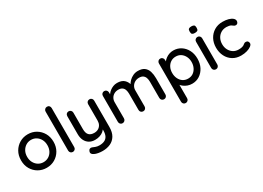

<svg xmlns="http://www.w3.org/2000/svg" viewBox="-14 -1632 3738 2724"><g transform="rotate(-30 1855.0 -270.0)"><path d="M570 -263Q570 -183 534.5 -121.5Q499 -60 439 -25Q379 10 304 10Q230 10 169.5 -25Q109 -60 73.5 -121.5Q38 -183 38 -263Q38 -344 73.5 -405.5Q109 -467 169.5 -502.5Q230 -538 304 -538Q379 -538 439 -502.5Q499 -467 534.5 -405.5Q570 -344 570 -263ZM470 -263Q470 -318 448 -358.5Q426 -399 388.5 -422.5Q351 -446 304 -446Q258 -446 220.5 -422.5Q183 -399 160.5 -358.5Q138 -318 138 -263Q138 -210 160.5 -169Q183 -128 220.5 -105Q258 -82 304 -82Q351 -82 388.5 -105Q426 -128 448 -169Q470 -210 470 -263Z M786 -51Q786 -29 771.5 -14.5Q757 0 736 0Q715 0 700.5 -14.5Q686 -29 686 -51V-689Q686 -711 701 -725.5Q716 -740 737 -740Q759 -740 772.5 -725.5Q786 -711 786 -689Z M1311 -530Q1333 -530 1347 -515.5Q1361 -501 1361 -479V-49Q1361 39 1327.5 94Q1294 149 1237.5 174.5Q1181 200 1110 200Q1074 200 1038 193.5Q1002 187 979 175Q955 164 945 148Q935 132 942 113Q949 89 966 80.5Q983 72 1001 79Q1018 86 1046 97Q1074 108 1110 108Q1159 108 1193 92Q1227 76 1244.5 42Q1262 8 1262 -46V-115L1278 -91Q1262 -58 1236 -36Q1210 -14 1174.5 -2Q1139 10 1096 10Q1041 10 1001.5 -14.5Q962 -39 941 -82.5Q920 -126 920 -182V-479Q920 -501 934 -515.5Q948 -530 970 -530Q991 -530 1005.5 -515.5Q1020 -501 1020 -479V-209Q1020 -143 1049 -112.5Q1078 -82 1135 -82Q1173 -82 1201 -98Q1229 -114 1245 -142.5Q1261 -171 1261 -209V-479Q1261 -501 1275.5 -515.5Q1290 -530 1311 -530Z M1765 -535Q1839 -535 1879 -498.5Q1919 -462 1932 -400L1916 -405L1923 -421Q1936 -447 1962.5 -473.5Q1989 -500 2026 -517.5Q2063 -535 2105 -535Q2174 -535 2212 -505.5Q2250 -476 2265 -426.5Q2280 -377 2280 -316V-51Q2280 -29 2266 -14.5Q2252 0 2230 0Q2209 0 2194.5 -14.5Q2180 -29 2180 -51V-315Q2180 -350 2170.5 -379Q2161 -408 2137.5 -425.5Q2114 -443 2073 -443Q2034 -443 2003.5 -425.5Q1973 -408 1956 -379Q1939 -350 1939 -315V-51Q1939 -29 1925 -14.5Q1911 0 1889 0Q1867 0 1853 -14.5Q1839 -29 1839 -51V-316Q1839 -351 1829.5 -380Q1820 -409 1797 -426Q1774 -443 1733 -443Q1694 -443 1664 -426Q1634 -409 1617.5 -380Q1601 -351 1601 -316V-51Q1601 -29 1586.5 -14.5Q1572 0 1551 0Q1529 0 1515 -14.5Q1501 -29 1501 -51V-475Q1501 -497 1515 -511.5Q1529 -526 1551 -526Q1572 -526 1586.5 -511.5Q1601 -497 1601 -475V-416L1582 -405Q1589 -427 1605 -450Q1621 -473 1645.5 -492Q1670 -511 1700 -523Q1730 -535 1765 -535Z M2685 -535Q2755 -535 2809.5 -500Q2864 -465 2896 -404.5Q2928 -344 2928 -264Q2928 -184 2896 -122.5Q2864 -61 2810 -26Q2756 9 2688 9Q2650 9 2616 -3Q2582 -15 2556 -34.5Q2530 -54 2513.5 -76Q2497 -98 2493 -117L2520 -130V149Q2520 171 2505.5 185.5Q2491 200 2470 200Q2448 200 2434 185.5Q2420 171 2420 149V-477Q2420 -498 2434 -513Q2448 -528 2470 -528Q2491 -528 2505.5 -513Q2520 -498 2520 -477V-408L2504 -417Q2507 -436 2523 -456.5Q2539 -477 2563.5 -495Q2588 -513 2619.5 -524Q2651 -535 2685 -535ZM2674 -443Q2626 -443 2590.5 -419.5Q2555 -396 2535 -356Q2515 -316 2515 -264Q2515 -213 2535 -171.5Q2555 -130 2590.5 -106.5Q2626 -83 2674 -83Q2721 -83 2756 -106.5Q2791 -130 2811.5 -171.5Q2832 -213 2832 -264Q2832 -315 2811.5 -355.5Q2791 -396 2756 -419.5Q2721 -443 2674 -443Z M3130 -51Q3130 -29 3116 -14.5Q3102 0 3080 0Q3059 0 3044.5 -14.5Q3030 -29 3030 -51V-479Q3030 -501 3044.5 -515.5Q3059 -530 3080 -530Q3102 -530 3116 -515.5Q3130 -501 3130 -479ZM3079 -596Q3050 -596 3037 -606.5Q3024 -617 3024 -642V-658Q3024 -683 3038 -693Q3052 -703 3080 -703Q3110 -703 3123 -692.5Q3136 -682 3136 -658V-642Q3136 -616 3122.5 -606Q3109 -596 3079 -596Z M3494 -538Q3548 -538 3589.5 -526.5Q3631 -515 3655 -494.5Q3679 -474 3679 -447Q3679 -430 3668.5 -415.5Q3658 -401 3639 -401Q3624 -401 3614.5 -406Q3605 -411 3597 -418Q3589 -425 3577 -432Q3566 -438 3544.5 -442Q3523 -446 3506 -446Q3453 -446 3414.5 -422Q3376 -398 3354.5 -357Q3333 -316 3333 -264Q3333 -212 3354.5 -171Q3376 -130 3413.5 -106Q3451 -82 3501 -82Q3531 -82 3550.5 -86.5Q3570 -91 3583 -98Q3599 -107 3609 -116.5Q3619 -126 3638 -126Q3660 -126 3671.5 -112.5Q3683 -99 3683 -79Q3683 -57 3656.5 -36.5Q3630 -16 3586 -3Q3542 10 3489 10Q3411 10 3353.5 -26Q3296 -62 3264.5 -124Q3233 -186 3233 -264Q3233 -343 3266 -404.5Q3299 -466 3358 -502Q3417 -538 3494 -538Z"/></g></svg>

Font: Quicksand Light SemiBold
Style: Regular
Weight: 600
Version: Version 3.004